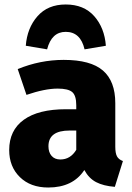

<svg xmlns="http://www.w3.org/2000/svg" viewBox="-20 -818 590 856"><path d="M273 -676Q210 -676 190 -598L95 -614Q101 -693 147 -745.5Q193 -798 273 -798Q354 -798 400 -746Q446 -694 452 -614L357 -598Q339 -676 273 -676ZM494 -164Q494 -135 501.5 -121Q509 -107 528 -100L492 15Q441 11 408.5 -6Q376 -23 356 -60Q305 18 195 18Q116 18 68.5 -28.5Q21 -75 21 -149Q21 -237 86 -284Q151 -331 274 -331H320V-349Q320 -392 302 -407.5Q284 -423 237 -423Q180 -423 98 -395L59 -510Q159 -551 264 -551Q384 -551 439 -503.5Q494 -456 494 -358ZM249 -107Q294 -107 320 -150V-236H290Q196 -236 196 -166Q196 -139 210 -123Q224 -107 249 -107Z"/></svg>

Font: FiraGO ExtraBold
Style: Regular
Weight: 800
Designer: bBox Type
Foundry: bBox Type GmbH
Version: Version 1.001;PS 001.001;hotconv 1.0.88;makeotf.lib2.5.64775